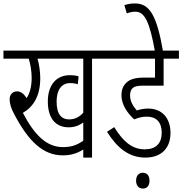

<svg xmlns="http://www.w3.org/2000/svg" viewBox="-20 -916 1060 1116"><path d="M515 -575H597V-622H0V-575H147C157 -544 164 -501 164 -464C164 -411 153 -374 135 -346C118 -371 101 -385 80 -385C52 -385 36 -365 36 -339C36 -313 44 -286 66 -246C147 -94 231 -13 345 -13C387 -13 425 -22 464 -47V0H515ZM382 -222C341 -222 309 -247 309 -325C309 -394 338 -433 388 -433C404 -433 419 -431 432 -426L437 -472C423 -477 405 -479 386 -479C311 -479 258 -426 258 -326C258 -225 306 -176 379 -176C414 -176 441 -187 464 -204V-98C422 -69 389 -61 345 -61C250 -61 179 -133 113 -260C175 -296 214 -359 214 -462C214 -500 207 -546 198 -575H464V-261C444 -238 417 -222 382 -222Z M834 -238C888 -238 920 -206 920 -145C920 -82 886 -48 821 -48C746 -48 694 -96 644 -177L602 -150C659 -59 728 0 824 0C924 0 971 -61 971 -143C971 -229 923 -285 840 -285C819 -285 796 -281 775 -274C757 -295 736 -324 736 -361C736 -378 740 -392 748 -401C760 -413 775 -418 809 -418H931V-575H1020V-622H585V-575H881V-465H819C759 -465 732 -453 712 -433C695 -416 686 -392 686 -363C686 -303 725 -255 760 -222C786 -233 809 -238 834 -238ZM771 134C771 163 787 180 810 180C834 180 849 164 849 134C849 106 835 88 810 88C787 88 771 105 771 134Z M881 -615H928C891 -831 848 -896 764 -896C741 -896 721 -892 703 -886L717 -838C732 -844 748 -848 767 -848C821 -848 850 -789 881 -615Z"/></svg>

Font: Noto Sans Devanagari UI ExtraCondensed Light
Style: Regular
Weight: 300
Width: 2
Designer: Jelle Bosma - Monotype Design Team
Foundry: Monotype Imaging Inc.
Version: Version 2.004